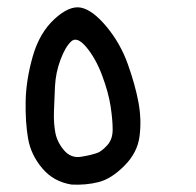

<svg xmlns="http://www.w3.org/2000/svg" viewBox="-20 -322 540 530"><path d="M177.7 187.5Q127.9 179.7 96.7 142.6Q65.4 105.5 57.6 61Q49.8 16.6 50.8 -42Q51.8 -100.6 70.3 -166Q88.9 -231.4 130.4 -269.5Q171.9 -307.6 204.1 -300.8Q236.3 -293.9 274.4 -248Q312.5 -202.1 333 -144.5Q353.5 -86.9 362.3 -39.1Q371.1 8.8 365.2 54.2Q359.4 99.6 323.2 135.7Q287.1 171.9 252 180.7Q216.8 189.5 177.7 187.5ZM250 99.6Q261.7 94.7 276.4 78.6Q291 62.5 291 35.6Q291 8.8 285.2 -29.3Q279.3 -67.4 261.7 -114.3Q244.1 -161.1 218.3 -191.9Q192.4 -222.7 176.3 -207.5Q160.2 -192.4 147 -157.2Q133.8 -122.1 131.8 -84Q129.9 -45.9 128.9 -13.7Q127.9 18.6 132.8 44.4Q137.7 70.3 156.7 92.8Q175.8 115.2 203.6 110.8Q231.4 106.4 250 99.6Z"/></svg>

Font: JasonHandwriting4
Style: Regular
Weight: 400
Version: Version 1.01.21